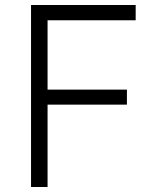

<svg xmlns="http://www.w3.org/2000/svg" viewBox="-20 -747 600 767"><path d="M104 -727H522V-666H170V-389H487V-329H170V0H104Z"/></svg>

Font: 寒蝉端黑体 Light
Style: Regular
Weight: 300
Designer: ChillDuanSans {Warren2060}; 
Source Han Sans {Ryoko NISHIZUKA 西塚涼子 (kana, bopomofo & ideographs); Paul D. Hunt (Latin, G
Foundry: ChillType&Adobe
Version: Version 1.300;Glyphs 3.3 (3306)